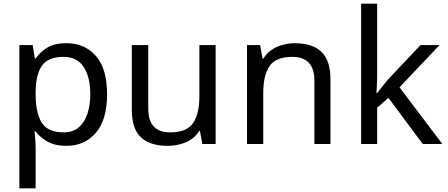

<svg xmlns="http://www.w3.org/2000/svg" viewBox="-20 -780 2425 1040"><path d="M340 -546Q439 -546 499.5 -477Q560 -408 560 -269Q560 -132 499.5 -61Q439 10 339 10Q277 10 236.5 -13.5Q196 -37 173 -68H167Q169 -51 171 -25Q173 1 173 20V240H85V-536H157L169 -463H173Q197 -498 236 -522Q275 -546 340 -546ZM324 -472Q242 -472 208.5 -426Q175 -380 173 -286V-269Q173 -170 205.5 -116.5Q238 -63 326 -63Q375 -63 406.5 -90Q438 -117 453.5 -163.5Q469 -210 469 -270Q469 -362 433.5 -417Q398 -472 324 -472Z M1148 -536V0H1076L1063 -71H1059Q1033 -29 987 -9.5Q941 10 889 10Q792 10 743 -36.5Q694 -83 694 -185V-536H783V-191Q783 -63 902 -63Q991 -63 1025.5 -113Q1060 -163 1060 -257V-536Z M1576 -546Q1672 -546 1721 -499.5Q1770 -453 1770 -349V0H1683V-343Q1683 -472 1563 -472Q1474 -472 1440 -422Q1406 -372 1406 -278V0H1318V-536H1389L1402 -463H1407Q1433 -505 1479 -525.5Q1525 -546 1576 -546Z M2023 -363Q2023 -347 2021.5 -321Q2020 -295 2019 -276H2023Q2029 -284 2041 -299Q2053 -314 2065.5 -329.5Q2078 -345 2087 -355L2258 -536H2361L2144 -307L2376 0H2270L2084 -250L2023 -197V0H1936V-760H2023Z"/></svg>

Font: Noto Sans Old Italic
Style: Regular
Weight: 400
Designer: Monotype Design Team
Foundry: Monotype Imaging Inc.
Version: Version 2.003; ttfautohint (v1.8.4.7-5d5b)